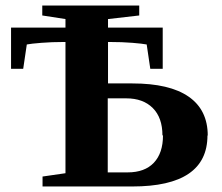

<svg xmlns="http://www.w3.org/2000/svg" viewBox="-20 -676 803 695"><path d="M732 -185 731 -186Q731 -1 459 -1H134V-37L217 -49V-524H210Q168 -524 130 -521Q92 -518 77 -515L64 -427H20V-576H217V-607L133 -620V-656H484V-620L371 -607V-576H569V-427H524L511 -515Q496 -518 459 -521Q422 -524 378 -524H371V-374H459Q594 -374 663 -326Q732 -278 732 -185ZM570 -186H568Q568 -250 533 -285Q498 -320 437 -320H370V-52H442Q504 -52 537 -87Q570 -122 570 -186Z"/></svg>

Font: Libra Serif Modern
Style: Bold
Weight: 700
Designer: Stefan Peev, Context Ltd
Foundry: Ascender Corporation
Version: Version 1.000